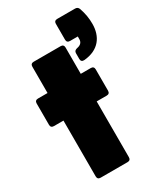

<svg xmlns="http://www.w3.org/2000/svg" viewBox="-215 -970 917 1061"><g transform="rotate(-30 244.0 -440.0)"><path d="M447 -880H333C320 -880 313 -873 313 -860V-759C313 -746 320 -739 333 -739H383V-722C383 -701 370 -689 347 -685C335 -682 328 -676 328 -664V-627C328 -614 335 -607 349 -608C445 -616 488 -679 488 -759C488 -795 483 -826 470 -864C466 -875 458 -880 447 -880ZM21 -376H82V-20C82 -7 89 0 102 0H274C287 0 294 -7 294 -20V-376H358C371 -376 378 -383 378 -396V-532C378 -545 371 -552 358 -552H294V-720C294 -733 287 -740 274 -740H102C89 -740 82 -733 82 -720V-552H21C8 -552 1 -545 1 -532V-396C1 -383 8 -376 21 -376Z"/></g></svg>

Font: Malmofest Black-Rounded
Style: Regular
Weight: 800
Designer: Jonny Pinhorn (Poppins), Kolossal
Version: Version 1.004;Glyphs 3.1.2 (3151)